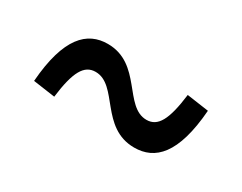

<svg xmlns="http://www.w3.org/2000/svg" viewBox="-41 -605 703 557"><g transform="rotate(30 310.0 -327.0)"><path d="M418 -216C487 -216 538.5 -264.5 550 -415.5L476.5 -426C465.5 -338 446.5 -303.5 408.5 -303.5C333 -303.5 316 -438.5 202 -438.5C133.5 -438.5 81.5 -389.5 70 -238.5L143.5 -228C154.5 -316.5 174 -350.5 212 -350.5C287.5 -350.5 304 -216 418 -216Z"/></g></svg>

Font: Monaspace Krypton
Style: Regular
Weight: 400
Designer: Riley Cran & the Lettermatic Team
Foundry: Lettermatic
Version: Version 1.200 (Monaspace Krypton)